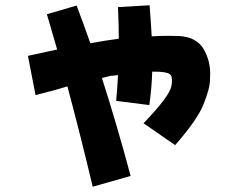

<svg xmlns="http://www.w3.org/2000/svg" viewBox="-20 -648 942 729"><path d="M197 -460Q179 -522 158 -594L271 -627Q299 -552 323 -484Q385 -495 431 -501Q431 -554 428 -621L548 -628Q553 -563 556 -510Q590 -512 621 -512Q644 -512 662 -511Q726 -507 753 -462Q778 -419 778 -368Q778 -366 777 -338.5Q776 -311 753 -252.5Q730 -194 645 -97L525 -180Q621 -280 630 -318Q633 -332 633 -341Q633 -360 625 -366Q613 -376 566 -376H558Q556 -313 547 -249L421 -265Q426 -318 428 -363Q417 -361 400 -360Q385 -356 367 -352Q424 -174 476 20L332 61Q288 -125 236 -320Q188 -305 115 -287L86 -436Q150 -450 197 -460Z"/></svg>

Font: KN Bobohei
Style: Bold
Weight: 700
Designer: Kingnam Type Foundry
Version: Version 1.710;March 18, 2023